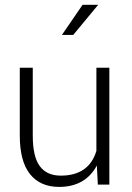

<svg xmlns="http://www.w3.org/2000/svg" viewBox="-20 -750 535 781"><path d="M220.7 10.3Q143.6 10.3 102.1 -41.7Q60.5 -93.8 60.5 -198.7V-474.6H113.3V-198.2Q113.3 -112.8 141.8 -74.2Q170.4 -35.6 227.1 -35.6Q341.8 -35.6 372.1 -136.2V-474.6H424.8V1H377.9L374 -76.7Q326.7 10.3 220.7 10.3ZM231.9 -607.9 315.9 -730.5H379.4L277.8 -607.9Z"/></svg>

Font: Yantramanav Light
Style: Regular
Weight: 300
Version: Version 1.001;PS 1.0;hotconv 1.0.72;makeotf.lib2.5.5900; ttf